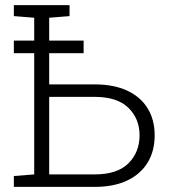

<svg xmlns="http://www.w3.org/2000/svg" viewBox="-20 -731 685 751"><path d="M34.2 0V-42.5L113.8 -48.8V-661.6L34.2 -668V-710.9H252V-668L172.4 -661.6V-400.9H350.1Q425.3 -400.9 477.5 -376.5Q529.8 -352.1 557.4 -307.4Q585 -262.7 585 -201.2Q585 -140.1 557.4 -95Q529.8 -49.8 477.5 -24.9Q425.3 0 350.1 0ZM172.4 -48.8H350.1Q438.5 -48.8 482.2 -92Q525.9 -135.3 525.9 -202.1Q525.9 -266.6 482.2 -309.3Q438.5 -352.1 350.1 -352.1H172.4ZM34.2 -522.9V-572.3H307.1V-522.9Z"/></svg>

Font: Roboto Slab LO Light
Style: Regular
Weight: 300
Designer: Google
Version: Version 2.000